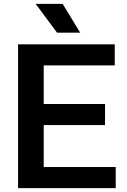

<svg xmlns="http://www.w3.org/2000/svg" viewBox="-20 -968 652 988"><path d="M73 0V-740H570.5V-631.5H205V-108.5H575.5V0ZM153.5 -324.5V-433H520.5V-324.5ZM273.5 -800 163.5 -948H302.5L392.5 -800Z"/></svg>

Font: Encode Sans SC SemiBold
Style: Regular
Weight: 600
Version: Version 3.002